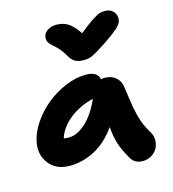

<svg xmlns="http://www.w3.org/2000/svg" viewBox="-119 -886 923 1022"><g transform="rotate(-15 342.0 -375.0)"><path d="M554.2 -787.1Q581.5 -787.1 598.1 -769.3Q614.7 -751.5 612.8 -725.1Q611.3 -706.5 592.5 -686.8Q573.7 -667 507.8 -622.1Q451.7 -585.4 428.7 -574.2Q405.8 -563 377.9 -563Q347.2 -563 328.9 -574.2Q310.5 -585.4 296.9 -610.8Q282.7 -636.2 264.2 -656Q245.6 -675.8 233.9 -684.8Q222.2 -693.8 215.3 -706.8Q208.5 -719.7 211.9 -736.8Q215.3 -757.3 235.8 -770.3Q256.3 -783.2 283.2 -783.2Q320.8 -783.2 347.9 -766.1Q375 -749 405.8 -704.1Q453.6 -743.2 483.2 -762Q512.7 -780.8 524.7 -783.9Q536.6 -787.1 554.2 -787.1ZM161.1 -39.1Q85.4 -39.1 46.6 -89.6Q7.8 -140.1 22 -209Q32.2 -259.8 67.1 -310.5Q102.1 -361.3 149.7 -399.7Q197.3 -438 255.1 -461.9Q313 -485.8 366.2 -485.8Q430.7 -485.8 439 -440.9Q447.8 -443.8 459 -443.8Q496.1 -443.8 520 -423.3Q543.9 -402.8 547.9 -371.1Q550.8 -351.1 556.2 -312.3Q561.5 -273.4 564.9 -254.4Q568.4 -235.4 575.7 -206.1Q583 -176.8 594 -151.6Q605 -126.5 621.1 -100.1Q633.8 -80.1 634 -55.9Q634.3 -31.7 624 -11.2Q613.8 9.3 592 23.2Q570.3 37.1 542 37.1Q497.6 37.1 478 2Q450.7 -43.9 436.8 -84Q422.9 -124 418 -183.1Q363.8 -107.4 296.9 -73.2Q230 -39.1 161.1 -39.1ZM194.8 -186Q240.2 -186 287.8 -229.2Q335.4 -272.5 370.1 -352.1Q293.5 -333.5 238 -288.6Q182.6 -243.7 166 -188Q181.6 -186 194.8 -186Z"/></g></svg>

Font: Shantell Sans Irregular
Style: Bold Italic
Weight: 700
Italic angle: -11.31°
Designer: Stephen Nixon, Anya Danilova, Shantell Martin
Foundry: Arrow Type
Version: Version 1.006;[9816181b4]